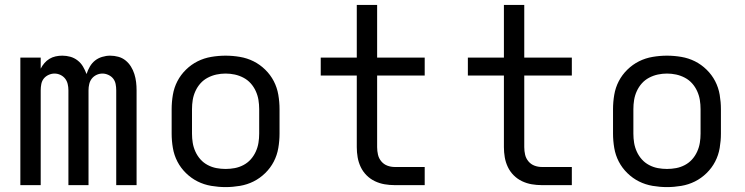

<svg xmlns="http://www.w3.org/2000/svg" viewBox="-20 -755 3040 783"><path d="M63 0V-520H146V-475Q152 -487 161 -497.5Q170 -508 181.5 -515Q193 -522 206.5 -525Q220 -528 234 -528Q234 -528 234 -528Q234 -528 234 -528Q251 -528 267 -523.5Q283 -519 296.5 -508.5Q310 -498 318.5 -483.5Q327 -469 333 -453Q338 -469 346.5 -483.5Q355 -498 367.5 -508Q380 -518 396.5 -523Q413 -528 429 -528Q429 -528 429 -528Q429 -528 429 -528Q446 -528 462.5 -523.5Q479 -519 492 -508.5Q505 -498 514 -483.5Q523 -469 528 -453Q533 -437 535 -420.5Q537 -404 537 -387V0H454V-387Q454 -400 451.5 -412.5Q449 -425 441.5 -434.5Q434 -444 422 -449.5Q410 -455 398 -455Q385 -455 373.5 -449.5Q362 -444 354.5 -434.5Q347 -425 344 -412.5Q341 -400 341 -387V0H259V-387Q259 -400 256 -412.5Q253 -425 245.5 -434.5Q238 -444 226.5 -449.5Q215 -455 202 -455Q190 -455 178 -449.5Q166 -444 158.5 -434.5Q151 -425 148.5 -412.5Q146 -400 146 -387V0Z M900 8Q871 8 841.5 3Q812 -2 786 -15Q760 -28 738.5 -49Q717 -70 703.5 -96Q690 -122 685 -151.5Q680 -181 680 -210V-310Q680 -339 685 -368.5Q690 -398 703.5 -424Q717 -450 738.5 -471Q760 -492 786 -505Q812 -518 841.5 -523Q871 -528 900 -528Q929 -528 958.5 -523Q988 -518 1014 -505Q1040 -492 1061.5 -471Q1083 -450 1096.5 -424Q1110 -398 1115 -368.5Q1120 -339 1120 -310V-210Q1120 -181 1115 -151.5Q1110 -122 1096.5 -96Q1083 -70 1061.5 -49Q1040 -28 1014 -15Q988 -2 958.5 3Q929 8 900 8ZM900 -66Q919 -66 937.5 -69.5Q956 -73 973 -82Q990 -91 1002.5 -105Q1015 -119 1023 -136.5Q1031 -154 1034 -172.5Q1037 -191 1037 -210V-310Q1037 -329 1034 -347.5Q1031 -366 1023 -383.5Q1015 -401 1002.5 -415Q990 -429 973 -438Q956 -447 937.5 -451Q919 -455 900 -455Q881 -455 862.5 -451Q844 -447 827 -438Q810 -429 797.5 -415Q785 -401 777 -383.5Q769 -366 766 -347.5Q763 -329 763 -310V-210Q763 -191 766 -172.5Q769 -154 777 -136.5Q785 -119 797.5 -105Q810 -91 827 -82Q844 -73 862.5 -69.5Q881 -66 900 -66Z M1590 0Q1569 0 1548.5 -3.5Q1528 -7 1509 -16Q1490 -25 1475 -40Q1460 -55 1451 -74Q1442 -93 1438.5 -113.5Q1435 -134 1435 -155V-447H1288V-520H1435V-735H1518V-520H1712V-447H1518V-155Q1518 -139 1521.5 -124Q1525 -109 1535 -97Q1545 -85 1559.5 -79.5Q1574 -74 1590 -74H1712V0Z M2190 0Q2169 0 2148.5 -3.5Q2128 -7 2109 -16Q2090 -25 2075 -40Q2060 -55 2051 -74Q2042 -93 2038.5 -113.5Q2035 -134 2035 -155V-447H1888V-520H2035V-735H2118V-520H2312V-447H2118V-155Q2118 -139 2121.5 -124Q2125 -109 2135 -97Q2145 -85 2159.5 -79.5Q2174 -74 2190 -74H2312V0Z M2700 8Q2671 8 2641.5 3Q2612 -2 2586 -15Q2560 -28 2538.5 -49Q2517 -70 2503.5 -96Q2490 -122 2485 -151.5Q2480 -181 2480 -210V-310Q2480 -339 2485 -368.5Q2490 -398 2503.5 -424Q2517 -450 2538.5 -471Q2560 -492 2586 -505Q2612 -518 2641.5 -523Q2671 -528 2700 -528Q2729 -528 2758.5 -523Q2788 -518 2814 -505Q2840 -492 2861.5 -471Q2883 -450 2896.5 -424Q2910 -398 2915 -368.5Q2920 -339 2920 -310V-210Q2920 -181 2915 -151.5Q2910 -122 2896.5 -96Q2883 -70 2861.5 -49Q2840 -28 2814 -15Q2788 -2 2758.5 3Q2729 8 2700 8ZM2700 -66Q2719 -66 2737.5 -69.5Q2756 -73 2773 -82Q2790 -91 2802.5 -105Q2815 -119 2823 -136.5Q2831 -154 2834 -172.5Q2837 -191 2837 -210V-310Q2837 -329 2834 -347.5Q2831 -366 2823 -383.5Q2815 -401 2802.5 -415Q2790 -429 2773 -438Q2756 -447 2737.5 -451Q2719 -455 2700 -455Q2681 -455 2662.5 -451Q2644 -447 2627 -438Q2610 -429 2597.5 -415Q2585 -401 2577 -383.5Q2569 -366 2566 -347.5Q2563 -329 2563 -310V-210Q2563 -191 2566 -172.5Q2569 -154 2577 -136.5Q2585 -119 2597.5 -105Q2610 -91 2627 -82Q2644 -73 2662.5 -69.5Q2681 -66 2700 -66Z"/></svg>

Font: Iosevka SS04 Extended
Style: Regular
Weight: 400
Width: 7
Monospace: yes
Designer: Belleve Invis
Foundry: Belleve Invis
Version: Version 19.0.0; ttfautohint (v1.8.4)